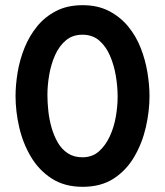

<svg xmlns="http://www.w3.org/2000/svg" viewBox="-20 -710 637 741"><path d="M299 11Q229 11 179.5 -21Q130 -53 99 -105.5Q68 -158 54 -219.5Q40 -281 40 -339Q40 -382 48 -430.5Q56 -479 74.5 -525Q93 -571 123 -608Q153 -645 196.5 -667.5Q240 -690 299 -690Q357 -690 400.5 -667.5Q444 -645 474.5 -608Q505 -571 523 -525Q541 -479 549 -430.5Q557 -382 557 -339Q557 -281 543 -219.5Q529 -158 498.5 -105.5Q468 -53 419 -21Q370 11 299 11ZM298 -103Q336 -103 361.5 -125.5Q387 -148 403.5 -183.5Q420 -219 427 -259.5Q434 -300 434 -337Q434 -376 427 -417.5Q420 -459 404.5 -495Q389 -531 363 -553.5Q337 -576 298 -576Q260 -576 234 -554Q208 -532 192.5 -497Q177 -462 170 -421.5Q163 -381 163 -344Q163 -315 166.5 -282Q170 -249 179 -217.5Q188 -186 203 -160Q218 -134 241.5 -118.5Q265 -103 298 -103Z"/></svg>

Font: Teachers SemiBold
Style: Regular
Weight: 600
Version: Version 1.001